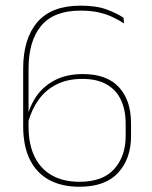

<svg xmlns="http://www.w3.org/2000/svg" viewBox="-20 -668 552 696"><path d="M268 9Q203.5 9 157.8 -16Q112 -41 88 -90Q64 -139 64 -210.5V-419Q64 -528 115.5 -587.8Q167 -647.5 271.5 -647.5Q329.5 -647.5 366.2 -633.8Q403 -620 427.5 -604L430 -583Q409 -596.5 386.2 -607Q363.5 -617.5 335.8 -623.5Q308 -629.5 271.5 -629.5Q175 -629.5 129.2 -574.5Q83.5 -519.5 83.5 -419V-210.5Q83.5 -144 105.8 -99.2Q128 -54.5 169.2 -31.8Q210.5 -9 268 -9Q353 -9 394.2 -55.5Q435.5 -102 435.5 -174.5V-219.5Q435.5 -270 418.2 -306.2Q401 -342.5 366.2 -362.2Q331.5 -382 278.5 -382Q225 -382 185.5 -362.2Q146 -342.5 120.5 -307.2Q95 -272 82 -225L71.5 -238.5H77.5Q87 -283 112.2 -319.5Q137.5 -356 179.8 -377.8Q222 -399.5 280.5 -399.5Q367 -399.5 411 -352Q455 -304.5 455 -220.5V-174.5Q455 -93 408.5 -42Q362 9 268 9Z"/></svg>

Font: Anek Odia Thin
Style: Regular
Weight: 250
Version: Version 1.003